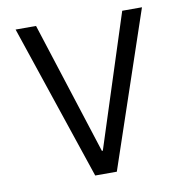

<svg xmlns="http://www.w3.org/2000/svg" viewBox="-76 -741 785 814"><g transform="rotate(-10 316.0 -334.0)"><path d="M269 0 44 -668H132L315 -98H319L503 -668H588L362 0Z"/></g></svg>

Font: Atkinson Hyperlegible Mono ExtraLight
Style: Regular
Weight: 400
Monospace: yes
Version: Version 2.001